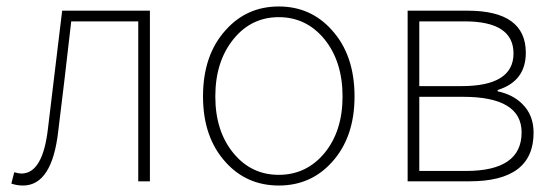

<svg xmlns="http://www.w3.org/2000/svg" viewBox="-20 -560 1716 593"><path d="M15 7 24 -28Q38 -24 46 -24Q112 -24 128 -162L150 -345L172 -527H443V0H407V-494H200Q178 -300 160 -156Q141 13 51 13Q32 13 15 7Z M677 -59Q607 -136 607 -262Q607 -390 677 -467Q742 -540 841 -540Q940 -540 1005 -467Q1075 -390 1075 -262Q1075 -136 1005 -59Q940 13 841 13Q742 13 677 -59ZM982 -87Q1038 -155 1038 -262Q1038 -370 982 -439Q926 -507 841 -507Q756 -507 701 -439Q645 -370 645 -262Q645 -155 701 -87Q756 -20 841 -20Q926 -20 982 -87Z M1239 -527H1424Q1604 -527 1604 -397Q1604 -309 1517 -282V-278Q1564 -268 1593 -239Q1628 -205 1628 -150Q1628 0 1430 0H1239ZM1405 -294Q1566 -294 1566 -395Q1566 -494 1415 -494H1275V-294ZM1419 -32Q1591 -32 1591 -151Q1591 -261 1410 -261H1275V-32Z"/></svg>

Font: Noto Sans CJK TC Thin
Style: Regular
Weight: 250
Designer: Ryoko NISHIZUKA ???? (kana & ideographs); Paul D. Hunt (Latin, Greek & Cyrillic); Wenlong ZHANG ??? (bopomofo); Sandoll 
Foundry: Adobe Systems Incorporated
Version: Version 1.004 January 19, 2016